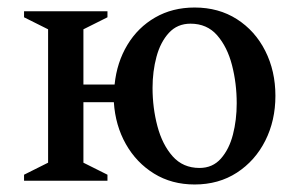

<svg xmlns="http://www.w3.org/2000/svg" viewBox="-20 -481 800 511"><path d="M108 -403 44 -435V-451H266V-435L202 -403V-256H285Q291 -315 319 -361.5Q347 -408 393 -434.5Q439 -461 498 -461Q562 -461 610.5 -430Q659 -399 686 -345.5Q713 -292 713 -226Q713 -160 686 -106.5Q659 -53 610.5 -21.5Q562 10 498 10Q437 10 390 -19Q343 -48 315 -97.5Q287 -147 283 -209H202V-48L266 -16V0H44V-16L108 -48ZM511 -34Q546 -34 568 -59Q590 -84 600 -123Q610 -162 610 -206Q610 -259 597.5 -307.5Q585 -356 558 -387Q531 -418 487 -418Q452 -418 429.5 -393.5Q407 -369 396.5 -330Q386 -291 386 -247Q386 -194 399 -145Q412 -96 439.5 -65Q467 -34 511 -34Z"/></svg>

Font: Spectral Medium
Style: Regular
Weight: 500
Designer: Jean-Baptiste Levee
Foundry: Production Type
Version: Version 2.001